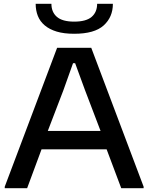

<svg xmlns="http://www.w3.org/2000/svg" viewBox="-20 -992 782 1012"><path d="M5 -8 281 -740H461L737 -8V0H619L542 -205H199L123 0H5ZM510 -302 428 -517 376 -659H365L314 -516L232 -302ZM371 -814Q317 -814 279 -825.5Q241 -837 216 -858Q191 -879 179.5 -908Q168 -937 168 -972H251Q251 -928 280 -903Q309 -878 371 -878Q434 -878 463 -903Q492 -928 492 -972H575Q575 -902 526.5 -858Q478 -814 371 -814Z"/></svg>

Font: Encode Sans Wide
Style: Medium
Weight: 500
Designer: Pablo Impallari, Andres Torresi
Foundry: Pablo Impallari, Andres Torresi
Version: Version 1.000; ttfautohint (v1.00) -l 8 -r 50 -G 200 -x 14 -